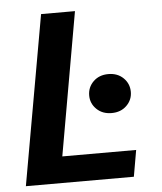

<svg xmlns="http://www.w3.org/2000/svg" viewBox="-51 -745 665 790"><g transform="rotate(-5 281.5 -350.0)"><path d="M24 0 148 -700H288L184 -109H489L470 0ZM402 -269Q364 -269 340 -292.5Q316 -316 316 -349Q316 -383 340 -406.5Q364 -430 402 -430Q440 -430 464 -406.5Q488 -383 488 -349Q488 -316 464 -292.5Q440 -269 402 -269Z"/></g></svg>

Font: DM Sans ExtraBold
Style: Italic
Weight: 800
Italic angle: -10°
Designer: Colophon Foundry, Jonny Pinhorn
Foundry: Colophon Foundry
Version: Version 4.004;gftools[0.9.30]